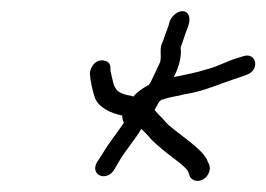

<svg xmlns="http://www.w3.org/2000/svg" viewBox="-20 -522 477 344"><path d="M141 -390C142 -376 146 -358 150 -347C156 -330 178 -319 199 -315C199 -310 200 -306 202 -302C190 -284 175 -266 164 -247L153 -230C142 -207 171 -197 184 -217L194 -234C205 -253 223 -273 233 -291C239 -286 243 -281 247 -277C252 -270 264 -260 280 -247C296 -235 306 -227 310 -223C316 -218 318 -214 320 -206C327 -193 347 -196 354 -212C358 -221 355 -227 352 -233C345 -255 294 -285 277 -303C272 -310 263 -317 257 -325C262 -333 265 -344 273 -344C286 -349 296 -349 310 -353C345 -358 376 -373 408 -383L422 -388C447 -397 439 -430 415 -421L402 -417C386 -412 368 -402 351 -398C333 -392 311 -388 292 -384V-385C300 -401 305 -418 304 -434C303 -436 304 -437 304 -438C308 -448 312 -463 317 -474L319 -482C321 -492 317 -502 307 -502C297 -502 288 -493 284 -484L282 -476L276 -460C274 -455 273 -450 271 -446C265 -434 270 -424 267 -411C262 -400 254 -383 249 -373C248 -372 247 -371 247 -370C240 -367 225 -357 219 -349C218 -349 218 -349 217 -350C206 -352 199 -353 191 -359C182 -367 182 -381 178 -394C178 -403 178 -409 171 -412C156 -419 142 -406 141 -390Z"/></svg>

Font: Stray Cat
Style: SuExtObl
Weight: 400
Version: Version 1.0